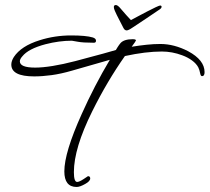

<svg xmlns="http://www.w3.org/2000/svg" viewBox="-20 -696 834 764"><path d="M617 -674Q623 -674 623 -669Q623 -664 616 -659Q587 -639 562 -622.5Q537 -606 507 -586Q491 -575 484 -575Q476 -575 471 -585Q461 -605 452.5 -621Q444 -637 437 -653Q433 -662 433 -668Q433 -676 441 -676Q445 -676 450 -672Q455 -668 459 -663Q470 -650 482.5 -636Q495 -622 501 -616Q510 -621 528 -630.5Q546 -640 565 -650Q584 -660 599 -667Q614 -674 617 -674ZM285 48Q236 48 236 -14Q236 -89 305 -242Q330 -298 358 -352Q386 -406 417 -458L267 -415Q222 -402 185 -397Q148 -392 116 -392Q25 -392 25 -439Q25 -453 35 -469Q64 -513 138 -536Q198 -555 263 -555Q322 -555 349 -547Q362 -543 362 -534Q362 -526 354 -526H351Q310 -526 289 -530Q268 -534 266 -534Q215 -534 161 -520Q93 -502 69 -472Q59 -461 59 -452Q59 -427 120 -427Q149 -427 189.5 -433.5Q230 -440 280 -453Q316 -463 341.5 -469.5Q367 -476 390 -482.5Q413 -489 441 -497Q442 -499 448 -508.5Q454 -518 460 -525Q474 -540 508 -540Q521 -540 521 -535Q521 -533 504 -510Q535 -515 563.5 -518Q592 -521 618 -521Q673 -521 729 -492Q794 -457 794 -409Q794 -393 784 -393Q779 -393 777 -402Q774 -418 769 -428Q761 -443 744 -455.5Q727 -468 705 -476Q665 -491 624 -491Q560 -491 477 -473Q406 -372 347 -253Q274 -106 274 -11Q274 28 287 28Q295 28 312 17Q330 5 330 5Q339 5 339 14Q339 25 319 36Q298 48 285 48Z"/></svg>

Font: Corinthia
Style: Regular
Weight: 400
Designer: Robert E. Leuschke
Foundry: Robert E. Leuschke
Version: Version 1.013; ttfautohint (v1.8.3)